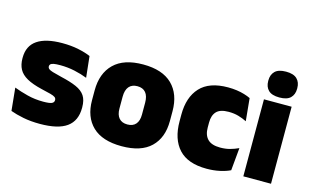

<svg xmlns="http://www.w3.org/2000/svg" viewBox="-86 -932 1923 1186"><g transform="rotate(15 875.0 -339.0)"><path d="M228.5 12.5Q170 12.5 122 3Q74 -6.5 39 -19.5L24.5 -165Q63.5 -150 111.2 -137.8Q159 -125.5 213 -125.5Q252.5 -125.5 267.2 -132Q282 -138.5 282 -153V-154Q282 -165 273.5 -171.5Q265 -178 243.8 -183.8Q222.5 -189.5 185 -198Q123.5 -212.5 87.5 -232.8Q51.5 -253 36 -282Q20.5 -311 20.5 -351V-355Q20.5 -431 75.2 -468.2Q130 -505.5 235 -505.5Q291.5 -505.5 338.2 -495.8Q385 -486 417 -472L431.5 -336.5Q395 -351 350 -360.8Q305 -370.5 258 -370.5Q231 -370.5 216.2 -367.8Q201.5 -365 196 -359.5Q190.5 -354 190.5 -346V-345Q190.5 -336 197.5 -329.8Q204.5 -323.5 224 -317.5Q243.5 -311.5 281 -302.5Q342.5 -288.5 381 -271.5Q419.5 -254.5 437.5 -227.2Q455.5 -200 455.5 -153.5V-150.5Q455.5 -67.5 400 -27.5Q344.5 12.5 228.5 12.5Z M751.5 15Q628 15 565.2 -45.2Q502.5 -105.5 502.5 -212.5V-275Q502.5 -384.5 565.5 -446Q628.5 -507.5 751.5 -507.5Q875 -507.5 937.8 -446Q1000.5 -384.5 1000.5 -275V-212.5Q1000.5 -105.5 938 -45.2Q875.5 15 751.5 15ZM751.5 -124Q787 -124 805.2 -145.2Q823.5 -166.5 823.5 -206V-282Q823.5 -324.5 805.2 -346.5Q787 -368.5 751.5 -368.5Q716.5 -368.5 698 -346.5Q679.5 -324.5 679.5 -282V-206Q679.5 -166.5 698 -145.2Q716.5 -124 751.5 -124Z M1295 13.5Q1174.5 13.5 1116.5 -49.5Q1058.5 -112.5 1058.5 -227V-269.5Q1058.5 -380.5 1116.5 -443.5Q1174.5 -506.5 1294.5 -506.5Q1324 -506.5 1350.5 -502.8Q1377 -499 1399.5 -492.2Q1422 -485.5 1439.5 -477L1453.5 -332.5Q1429 -345 1400.5 -353.2Q1372 -361.5 1337 -361.5Q1283 -361.5 1259.8 -337Q1236.5 -312.5 1236.5 -266.5V-234Q1236.5 -186 1262 -160.2Q1287.5 -134.5 1342 -134.5Q1376 -134.5 1403.8 -142Q1431.5 -149.5 1458.5 -162L1445 -17Q1417.5 -3.5 1378.5 5Q1339.5 13.5 1295 13.5Z M1704 0H1527V-492.5H1704ZM1615.5 -528Q1567 -528 1545 -549.8Q1523 -571.5 1523 -608.5V-612.5Q1523 -649.5 1545 -671.2Q1567 -693 1615.5 -693Q1663.5 -693 1685.8 -671.2Q1708 -649.5 1708 -612.5V-608.5Q1708 -571 1685.8 -549.5Q1663.5 -528 1615.5 -528Z"/></g></svg>

Font: Anek Kannada Medium ExtraBold
Style: Regular
Weight: 800
Version: Version 1.003